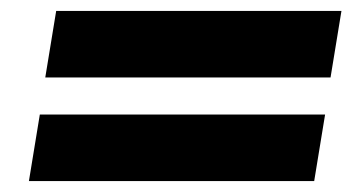

<svg xmlns="http://www.w3.org/2000/svg" viewBox="-20 -460 646 352"><path d="M33 -128H556L576 -250H53ZM63 -318H586L606 -440H83Z"/></svg>

Font: Charger Pro
Style: UltraExtObl
Weight: 900
Designer: Jasper
Foundry: Cannot Into Space Fonts
Version: Version 1.09